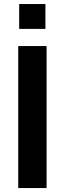

<svg xmlns="http://www.w3.org/2000/svg" viewBox="-20 -952 327 972"><path d="M215.8 -718.8V0H72.3V-718.8ZM77.1 -805.7V-931.6H210V-805.7Z"/></svg>

Font: Min Sans Bold
Style: Regular
Weight: 700
Designer: Jinseong-Kim, NotoSansCJK, Nunito
Foundry: Jinseong-Kim
Version: Version 1.400;Glyphs 3.1.2 (3151)